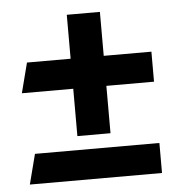

<svg xmlns="http://www.w3.org/2000/svg" viewBox="-44 -611 581 618"><g transform="rotate(-5 246.5 -302.0)"><path d="M53 -132H455V-35H28ZM301 -427H455V-330H301V-177H194V-330H28L53 -427H194V-569H301Z"/></g></svg>

Font: Techna Sans
Style: Regular
Weight: 400
Designer: Carl Enlund
Version: Version 1.003